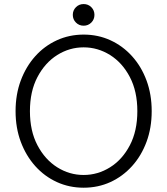

<svg xmlns="http://www.w3.org/2000/svg" viewBox="-20 -898 808 927"><path d="M55.2 -361.3Q55.2 -441.9 80.3 -509.3Q105.5 -576.7 150.1 -626.5Q194.8 -676.3 254.6 -703.6Q314.5 -731 383.8 -731Q453.6 -731 513.2 -703.6Q572.8 -676.3 617.7 -626.5Q662.6 -576.7 687.5 -509.3Q712.4 -441.9 712.4 -361.3Q712.4 -280.8 687.5 -213.4Q662.6 -146 617.7 -96.2Q572.8 -46.4 513.2 -19Q453.6 8.3 383.8 8.3Q314.5 8.3 254.6 -19Q194.8 -46.4 150.1 -96.2Q105.5 -146 80.3 -213.4Q55.2 -280.8 55.2 -361.3ZM124.5 -361.3Q124.5 -265.6 160.9 -196.5Q197.3 -127.4 256.3 -90.3Q315.4 -53.2 383.8 -53.2Q452.1 -53.2 511.5 -90.3Q570.8 -127.4 606.9 -196.5Q643.1 -265.6 643.1 -361.3Q643.1 -457 606.9 -526.1Q570.8 -595.2 511.5 -632.3Q452.1 -669.4 383.8 -669.4Q315.4 -669.4 256.3 -632.3Q197.3 -595.2 160.9 -526.1Q124.5 -457 124.5 -361.3ZM331.5 -826.2Q331.5 -848.1 346.7 -863.3Q361.8 -878.4 383.8 -878.4Q405.8 -878.4 420.9 -863.3Q436 -848.1 436 -826.2Q436 -804.2 420.9 -789.1Q405.8 -773.9 383.8 -773.9Q361.8 -773.9 346.7 -789.1Q331.5 -804.2 331.5 -826.2Z"/></svg>

Font: Giphurs Light
Style: Regular
Weight: 300
Version: Version 0.920; ttfautohint (v1.8.4.7-5d5b)